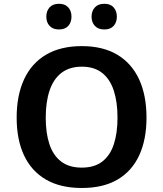

<svg xmlns="http://www.w3.org/2000/svg" viewBox="-20 -959 841 990"><path d="M401.9 10.3Q291.5 10.3 216.8 -33.2Q142.1 -76.7 104 -157.7Q65.9 -238.8 65.9 -352.5Q65.9 -467.3 104.2 -550Q142.6 -632.8 217.5 -677Q292.5 -721.2 401.9 -721.2Q510.7 -721.2 585 -676.8Q659.2 -632.3 697.3 -549.8Q735.4 -467.3 735.4 -352.5Q735.4 -239.3 697.8 -158Q660.2 -76.7 586.2 -33.2Q512.2 10.3 401.9 10.3ZM401.4 -94.7Q466.8 -94.7 507.3 -126Q547.9 -157.2 566.9 -215.1Q585.9 -272.9 585.9 -352.1Q585.9 -433.1 566.7 -491.9Q547.4 -550.8 506.8 -583Q466.3 -615.2 401.9 -615.2Q338.4 -615.2 296.9 -583.3Q255.4 -551.3 235.6 -492.2Q215.8 -433.1 215.8 -352.1Q215.8 -272.5 235.1 -214.8Q254.4 -157.2 295.4 -126Q336.4 -94.7 401.4 -94.7ZM518.1 -807.1Q486.3 -807.1 469.2 -825.4Q452.1 -843.8 452.1 -873Q452.1 -902.3 469.2 -920.9Q486.3 -939.5 518.1 -939.5Q549.3 -939.5 565.9 -920.9Q582.5 -902.3 582.5 -873Q582.5 -843.8 565.9 -825.4Q549.3 -807.1 518.1 -807.1ZM284.2 -807.1Q252.9 -807.1 235.8 -825.4Q218.8 -843.8 218.8 -873Q218.8 -902.3 235.6 -920.9Q252.4 -939.5 284.2 -939.5Q315.4 -939.5 332 -920.9Q348.6 -902.3 348.6 -873Q348.6 -843.8 332 -825.4Q315.4 -807.1 284.2 -807.1Z"/></svg>

Font: Comme SemiBold
Style: Regular
Weight: 600
Version: Version 1.000;gftools[0.9.27]